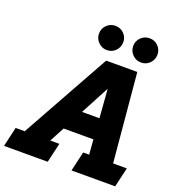

<svg xmlns="http://www.w3.org/2000/svg" viewBox="-218 -1103 1128 1235"><g transform="rotate(20 346.0 -485.5)"><path d="M443 -134H484L476 -236H272L218 -134H280L249 0H-50L-19 -134H43L380 -740H593L648 -134H742L711 0H412ZM347 -377H466L451 -573ZM360 -971Q395 -971 419 -947Q443 -923 443 -888Q443 -854 419 -829.5Q395 -805 360 -805Q326 -805 301.5 -829.5Q277 -854 277 -888Q277 -923 301.5 -947Q326 -971 360 -971ZM594 -971Q629 -971 653 -947Q677 -923 677 -888Q677 -854 653 -829.5Q629 -805 594 -805Q560 -805 535.5 -829.5Q511 -854 511 -888Q511 -923 535.5 -947Q560 -971 594 -971Z"/></g></svg>

Font: Arvo
Style: Bold Italic
Weight: 700
Italic angle: -13°
Designer: Anton Koovit (Cyrillic Expansion: Cyreal)
Foundry: Anton Koovit, Yassin Baggar
Version: Version 3.000